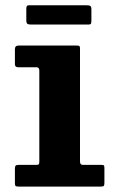

<svg xmlns="http://www.w3.org/2000/svg" viewBox="-20 -688 422 708"><path d="M114.5 -440H47Q35 -440 35 -451V-506.5Q35 -520 48.5 -520H264Q270.5 -520 272.8 -518.2Q275 -516.5 275 -510V-92.5Q275 -80 285.5 -80H352Q360 -80 362.5 -78.5Q365 -77 365 -69V-14Q365 -5 362.5 -2.5Q360 0 351 0H49Q40.5 0 37.8 -2Q35 -4 35 -12.5V-65.5Q35 -75 38 -77.5Q41 -80 50 -80H113Q121 -80 123 -82.2Q125 -84.5 125 -92.5V-427.5Q125 -440 114.5 -440ZM77 -613.5V-655Q77 -662 78.8 -665.2Q80.5 -668.5 87 -668.5H300Q309.5 -668.5 313.2 -665.8Q317 -663 317 -653V-612.5Q317 -604.5 315.5 -601Q314 -597.5 306 -597.5H94.5Q85 -597.5 81 -600.2Q77 -603 77 -613.5Z"/></svg>

Font: Besley
Style: Bold
Weight: 700
Designer: Owen Earl
Foundry: indestructible type*
Version: Version 2.001; ttfautohint (v1.8.3)